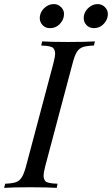

<svg xmlns="http://www.w3.org/2000/svg" viewBox="-53 -908 541 928"><path d="M225.1 -20 221.2 0Q174.8 -2.9 92.8 -2.9Q10.7 -2.9 -33.2 0L-27.8 -20Q7.3 -21.5 24.9 -27.8Q42 -34.2 52.7 -51.8Q63.5 -69.3 73.2 -106L205.1 -602.1Q213.4 -633.8 213.4 -649.4Q213.4 -665 204.1 -675.8Q194.8 -686.5 146 -688L150.9 -708Q192.4 -705.1 275.4 -705.1Q358.4 -705.1 405.8 -708L400.9 -688Q364.3 -686.5 346.7 -680.2Q329.1 -673.8 318.4 -656.7Q307.6 -639.6 297.9 -602.1L166 -106Q157.7 -74.2 157.7 -58.6Q157.7 -43 166.5 -32.2Q175.3 -21.5 225.1 -20ZM468.3 -840.3Q468.3 -822.3 459 -806.6Q438 -772.5 401.4 -772Q378.9 -772 365.2 -786.6Q351.6 -801.3 351.6 -819.8Q351.6 -838.4 360.8 -853.5Q370.1 -868.7 385.7 -878.4Q400.4 -888.2 419.9 -888.2Q439.5 -888.2 454.1 -873.5Q468.8 -858.9 468.3 -840.3ZM256.3 -840.3Q256.3 -822.3 247.1 -806.6Q226.1 -772.5 189.5 -772Q167 -771.5 153.3 -786.1Q139.6 -800.8 139.2 -819.3Q139.2 -837.9 148.4 -853.5Q157.7 -868.7 173.3 -878.4Q188.5 -888.2 208 -888.2Q227.5 -888.2 242.2 -873.5Q256.8 -858.9 256.3 -840.3Z"/></svg>

Font: PlayfairDisplaySC-Italic
Style: Italic
Weight: 400
Italic angle: -14°
Designer: Claus Eggers Sørensen
Foundry: Claus Eggers Sørensen
Version: Version 1.004;PS 001.004;hotconv 1.0.70;makeotf.lib2.5.58329